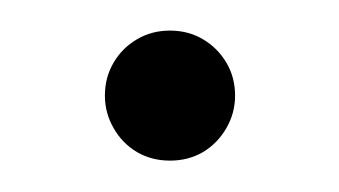

<svg xmlns="http://www.w3.org/2000/svg" viewBox="-20 -96 217 123"><path d="M88.9 6.9Q77.1 6.9 67.7 1.4Q58.3 -4.2 52.8 -13.9Q47.2 -23.6 47.2 -34.7Q47.2 -46.5 52.8 -55.9Q58.3 -65.3 67.7 -70.8Q77.1 -76.4 88.9 -76.4Q100.7 -76.4 110.1 -70.8Q119.4 -65.3 125 -55.9Q130.6 -46.5 130.6 -34.7Q130.6 -23.6 125 -13.9Q119.4 -4.2 110.1 1.4Q100.7 6.9 88.9 6.9Z"/></svg>

Font: Afacad Flux Light
Style: Regular
Weight: 300
Designer: Kristian Moeller
Foundry: Dicotype
Version: Version 1.100